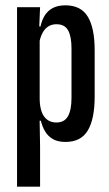

<svg xmlns="http://www.w3.org/2000/svg" viewBox="-20 -526 410 721"><path d="M226 7Q198 7 179.5 -3.2Q161 -13.5 150 -31.5Q139 -49.5 133.5 -72.5H106.5L129 -152.5Q129.5 -126.5 136.2 -107Q143 -87.5 157 -76.8Q171 -66 191.5 -66Q222 -66 235.2 -89.5Q248.5 -113 248.5 -158.5V-344.5Q248.5 -389 235.8 -412Q223 -435 192 -435Q174 -435 161 -426.5Q148 -418 140 -403Q132 -388 128 -368.5L113 -426.5H132Q137 -450 148 -467.8Q159 -485.5 178 -495.8Q197 -506 225.5 -506Q284 -506 309.8 -463.2Q335.5 -420.5 335.5 -337.5V-163Q335.5 -79.5 309.8 -36.2Q284 7 226 7ZM44 175V-499H130.5L126 -391L129 -388.5V-109L128.5 -94L130.5 23.5V175Z"/></svg>

Font: Anek Latin Condensed Medium
Style: Regular
Weight: 500
Width: 3
Designer: Yesha Goshar
Foundry: Ek Type
Version: Version 1.003